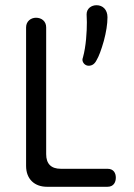

<svg xmlns="http://www.w3.org/2000/svg" viewBox="-20 -716 512 736"><path d="M350 -485C359 -500 368 -524 378 -559C387 -593 392 -623 392 -650C392 -679 374 -696 350 -696C331 -696 312 -684 312 -661C312 -651 313 -641 313 -631C313 -595 310 -539 298 -496C297 -493 296 -490 296 -487C296 -477 305 -464 320 -464C333 -464 343 -471 350 -485ZM392 0C416 0 424 -18 424 -35C424 -52 416 -69 392 -69H213C176 -69 157 -88 157 -125V-611C157 -635 139 -648 118 -648C99 -648 80 -635 80 -611V-80C80 -29 113 0 160 0Z"/></svg>

Font: Dongle Light
Style: Regular
Weight: 300
Designer: Yanghee Ryu
Foundry: Yanghee Ryu
Version: Version 2.000